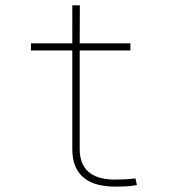

<svg xmlns="http://www.w3.org/2000/svg" viewBox="-20 -691 640 721"><path d="M279.8 -670.9 279.3 -528.3H469.7V-501.5H279.3V-126.5Q280.3 -95.7 290.3 -75Q300.3 -54.2 317.9 -41.3Q335.4 -28.3 359.1 -22.5Q382.8 -16.6 411.1 -16.6Q450.7 -16.6 488.8 -21L494.1 3.9Q474.1 7.8 454.1 8.8Q434.1 9.8 413.6 9.8Q378.4 9.8 349.1 2.7Q319.8 -4.4 298.3 -20.5Q276.9 -36.6 264.6 -62.5Q252.4 -88.4 251.5 -126.5V-501.5H96.2V-528.3H251.5V-670.9Z"/></svg>

Font: Roboto Mono Thin
Style: Regular
Weight: 250
Designer: Google
Version: Version 2.000985; 2015; ttfautohint (v1.3)